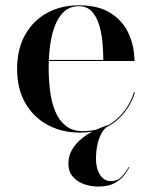

<svg xmlns="http://www.w3.org/2000/svg" viewBox="-20 -490 568 724"><path d="M280.5 10Q214 10 160.5 -18.5Q107 -47 75.8 -100.8Q44.5 -154.5 44.5 -230Q44.5 -305.5 75 -359.2Q105.5 -413 158 -441.5Q210.5 -470 277.5 -470Q352 -470 398 -440.2Q444 -410.5 465.5 -362.5Q487 -314.5 487 -260H111.5V-264H369.5Q369.5 -294 366.5 -328.8Q363.5 -363.5 354.2 -395Q345 -426.5 326.5 -446.5Q308 -466.5 277.5 -466.5Q243.5 -466.5 221.5 -446.2Q199.5 -426 186.8 -392.2Q174 -358.5 168.8 -317.2Q163.5 -276 163.5 -233Q163.5 -188.5 169 -146Q174.5 -103.5 188.5 -69.8Q202.5 -36 227.8 -15.8Q253 4.5 292 4.5Q367.5 4.5 417 -38Q466.5 -80.5 485 -142H489Q469.5 -77.5 417.8 -33.8Q366 10 280.5 10ZM350 213.5Q322.5 213.5 297 204.5Q271.5 195.5 254.8 176.5Q238 157.5 238 127.5Q238 97.5 252 74Q266 50.5 288.2 32.5Q310.5 14.5 336.5 2Q362.5 -10.5 387 -18.5L389 -15.5Q375 -7.5 364.5 9.8Q354 27 348 52.2Q342 77.5 342 109.5Q342 146 357.5 169.5Q373 193 397.5 193Q423 193 437.8 177.2Q452.5 161.5 466 139L468 140.5Q460.5 154.5 447.5 171.5Q434.5 188.5 411.2 201Q388 213.5 350 213.5Z"/></svg>

Font: Bodoni Moda 48pt Medium
Style: Regular
Weight: 500
Designer: Owen Earl
Foundry: indestructible type
Version: Version 2.005